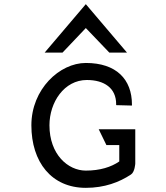

<svg xmlns="http://www.w3.org/2000/svg" viewBox="-20 -893 801 924"><path d="M281 -640 393 -758 506 -640H591L393 -873L195 -640ZM455 -271 492 -195H554V-116C515 -89 461 -72 393 -72C307 -72 218 -150 218 -290C218 -401 289 -508 398 -508C482 -508 539 -469 539 -392V-387L615 -385V-390C615 -511 540 -590 393 -590C267 -590 131 -464 131 -290C131 -113 228 11 393 11C483 11 554 -16 610 -53C629 -65 631 -106 631 -106V-107V-271Z"/></svg>

Font: Charger Monospace
Style: Regular
Weight: 400
Designer: Jasper
Foundry: Cannot Into Space Fonts
Version: Version 0.980